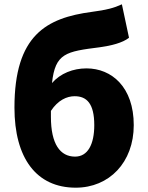

<svg xmlns="http://www.w3.org/2000/svg" viewBox="-20 -856 685 890"><path d="M331 14C486 14 600 -103 600 -276C600 -452 498 -539 381 -539C319 -539 260 -516 221 -471C236 -610 286 -617 443 -637C494 -644 548 -657 578 -681L545 -836C508 -819 475 -810 406 -801C195 -773 47 -693 47 -357C47 -124 148 14 331 14ZM216 -342C249 -392 290 -410 326 -410C382 -410 417 -376 417 -276C417 -187 387 -130 328 -130C259 -130 216 -188 216 -314Z"/></svg>

Font: Noto Sans CJK HK Black
Style: Regular
Weight: 900
Designer: Ryoko NISHIZUKA 西塚涼子 (kana, bopomofo & ideographs); Paul D. Hunt (Latin, Greek & Cyrillic); Sandoll Communications 산돌커뮤니
Foundry: Adobe
Version: Version 2.004;hotconv 1.0.118;makeotfexe 2.5.65603